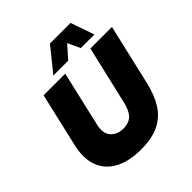

<svg xmlns="http://www.w3.org/2000/svg" viewBox="-240 -1093 1279 1279"><g transform="rotate(-45 400.0 -453.5)"><path d="M624 -918 682 -751H554L513 -839L435 -751H295L430 -918ZM361 11Q249 11 174.5 -28.5Q100 -68 71.5 -144Q43 -220 69 -328L156 -704H360L269 -311Q254 -244 286 -207.5Q318 -171 376 -171Q429 -171 458 -200.5Q487 -230 501 -293L597 -704H800L700 -273Q679 -184 640 -120.5Q601 -57 533.5 -23Q466 11 361 11Z"/></g></svg>

Font: Prodigy Sans ExtraBold
Style: Italic
Weight: 800
Italic angle: -13°
Designer: Wei Huang
Foundry: Wei Huang
Version: Version 1.003; ttfautohint (v1.8.3)